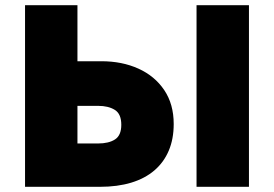

<svg xmlns="http://www.w3.org/2000/svg" viewBox="-20 -720 1056 740"><path d="M76.5 0V-700H278.5V-484H370.5Q450.5 -484 513.5 -455.5Q576.5 -427 613 -372.8Q649.5 -318.5 649.5 -242Q649.5 -184.5 630.5 -139.5Q611.5 -94.5 575 -63.2Q538.5 -32 485.8 -16Q433 0 365.5 0ZM278.5 -167H357.5Q399.5 -167 423.5 -182.8Q447.5 -198.5 447.5 -239Q447.5 -281 422.5 -296.5Q397.5 -312 358.5 -312H278.5ZM737.5 0V-700H939.5V0Z"/></svg>

Font: Geologica Black
Style: Regular
Weight: 900
Designer: Sindre Bremnes, Frode Helland
Foundry: Monokrom Skriftforlag AS
Version: Version 1.010;gftools[0.9.28]